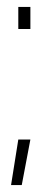

<svg xmlns="http://www.w3.org/2000/svg" viewBox="-20 -484 129 556"><path d="M33 -400V-464H68V-400ZM12 52 33 -80H68L43 52Z"/></svg>

Font: Dorsa
Style: Regular
Weight: 400
Version: Version 1.002